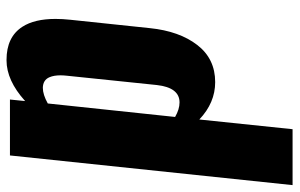

<svg xmlns="http://www.w3.org/2000/svg" viewBox="-174 -676 859 550"><g transform="rotate(90 255.0 -400.5)"><path d="M231 -94.2Q250.5 -94.2 275.9 -108.4L314.5 -473.1Q292.5 -485.8 272.9 -485.8Q230.5 -485.8 223.1 -420.9L196.3 -162.1Q195.3 -152.8 195.3 -144.5Q195.3 -126 200.7 -113.3Q208.5 -94.7 231 -94.2ZM152.3 9.8Q151.9 9.8 150.9 9.8Q85.4 9.8 56.2 -35.6Q33.7 -70.3 33.7 -130.4Q33.7 -150.4 36.1 -172.9L60.1 -400.9Q68.8 -485.4 108.4 -536.6Q147.9 -587.9 214.8 -587.9Q273.9 -587.9 321.8 -542.5L349.6 -809.6H509.8L424.8 0H264.6L269 -43.5Q210 9.8 152.3 9.8Z"/></g></svg>

Font: Oswald
Style: Bold
Weight: 700
Designer: Vernon Adams
Foundry: Vernon Adams
Version: 3.0; ttfautohint (v0.94.23-7a4d-dirty) -l 8 -r 50 -G 200 -x 